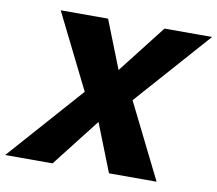

<svg xmlns="http://www.w3.org/2000/svg" viewBox="-141 -769 971 858"><g transform="rotate(10 344.5 -340.0)"><path d="M236 -340 67 -680H282L368 -462L538 -680H754L453 -340L622 0H406L320 -218L150 0H-65Z"/></g></svg>

Font: Teachers ExtraBold
Style: Italic
Weight: 800
Designer: Alfredo Marco Pradil & Chank Diesel
Version: Version 0.009